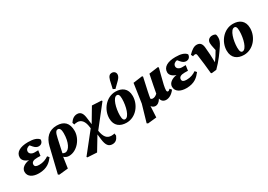

<svg xmlns="http://www.w3.org/2000/svg" viewBox="12 -1825 4266 3059"><g transform="rotate(-30 2145.0 -296.0)"><path d="M221 16C378 16 444 -59 494 -123L467 -155C418 -121 363 -99 292 -99C238 -99 211 -113 211 -149C211 -193 249 -214 319 -214C343 -214 369 -214 379 -213L393 -309C370 -308 352 -308 326 -308C275 -308 236 -334 236 -374C236 -417 275 -442 312 -446L345 -407C374 -373 402 -358 436 -358C469 -358 511 -380 513 -438C481 -483 414 -503 315 -503C165 -503 79 -449 79 -357C79 -304 125 -264 188 -246C108 -236 31 -191 31 -118C31 -29 113 16 221 16Z M756 -320C777 -418 797 -443 829 -443C866 -443 881 -405 881 -343C881 -174 819 -61 749 -61C731 -61 717 -66 703 -75ZM490 196 656 179 685 -21C710 4 742 16 775 16C925 16 1050 -142 1050 -286C1050 -435 975 -503 842 -503C697 -503 615 -413 581 -276L470 183Z M1015 181 1187 191 1336 -56 1347 40C1361 154 1397 200 1468 200C1523 200 1558 172 1584 109L1578 67C1565 71 1545 74 1520 74C1440 74 1395 21 1376 -100L1672 -477L1662 -490L1490 -499L1338 -243L1321 -373C1311 -448 1284 -500 1216 -500C1161 -500 1118 -469 1083 -415L1096 -377C1108 -381 1125 -386 1156 -386C1228 -386 1275 -328 1288 -222L1292 -194L1005 168Z M1835 16C2005 16 2130 -142 2130 -306C2130 -445 2040 -503 1923 -503C1752 -503 1626 -343 1626 -181C1626 -43 1718 16 1835 16ZM1841 -44C1816 -44 1796 -62 1796 -139C1796 -269 1843 -443 1915 -443C1942 -443 1960 -424 1960 -354C1960 -212 1911 -44 1841 -44ZM1908 -560 1946 -539C1981 -572 2012 -602 2044 -635C2076 -668 2092 -696 2092 -726C2092 -767 2060 -792 2021 -792C1986 -792 1958 -772 1940 -703C1929 -661 1918 -607 1908 -560Z M2563 16C2616 16 2673 -15 2722 -80L2694 -112C2679 -96 2667 -87 2654 -87C2640 -87 2633 -100 2633 -119C2633 -162 2651 -241 2686 -372L2717 -490L2706 -503L2537 -480L2498 -287C2484 -218 2476 -177 2472 -149C2443 -122 2416 -110 2389 -110C2372 -110 2360 -116 2351 -127C2359 -189 2377 -267 2426 -490L2415 -503L2245 -480L2193 -127L2103 183L2123 196L2283 179L2294 -25C2309 -1 2334 16 2368 16C2399 16 2439 -5 2470 -61C2480 -12 2514 16 2563 16Z M2934 16C3091 16 3157 -59 3207 -123L3180 -155C3131 -121 3076 -99 3005 -99C2951 -99 2924 -113 2924 -149C2924 -193 2962 -214 3032 -214C3056 -214 3082 -214 3092 -213L3106 -309C3083 -308 3065 -308 3039 -308C2988 -308 2949 -334 2949 -374C2949 -417 2988 -442 3025 -446L3058 -407C3087 -373 3115 -358 3149 -358C3182 -358 3224 -380 3226 -438C3194 -483 3127 -503 3028 -503C2878 -503 2792 -449 2792 -357C2792 -304 2838 -264 2901 -246C2821 -236 2744 -191 2744 -118C2744 -29 2826 16 2934 16Z M3389 0 3401 10 3490 0C3594 -102 3671 -213 3727 -297C3763 -351 3776 -391 3776 -429C3776 -453 3774 -475 3765 -491C3753 -499 3734 -507 3704 -507C3659 -507 3614 -479 3614 -420C3614 -389 3622 -356 3629 -322L3638 -279C3605 -221 3573 -169 3532 -115C3532 -210 3525 -301 3516 -395C3509 -467 3479 -503 3416 -503C3372 -503 3322 -475 3260 -410L3278 -372C3291 -379 3304 -383 3317 -383C3335 -383 3345 -376 3348 -352C3365 -235 3378 -119 3389 0Z M3995 16C4165 16 4290 -142 4290 -306C4290 -445 4200 -503 4083 -503C3912 -503 3786 -343 3786 -181C3786 -43 3878 16 3995 16ZM4001 -44C3976 -44 3956 -62 3956 -139C3956 -269 4003 -443 4075 -443C4102 -443 4120 -424 4120 -354C4120 -212 4071 -44 4001 -44Z"/></g></svg>

Font: Source Serif Pro Black
Style: Italic
Weight: 900
Italic angle: -12°
Designer: Frank Grießhammer
Foundry: Adobe Systems Incorporated
Version: Version 3.001;hotconv 1.0.111;makeotfexe 2.5.65597